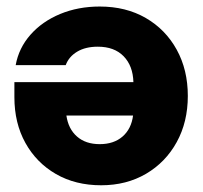

<svg xmlns="http://www.w3.org/2000/svg" viewBox="-20 -547 612 579"><path d="M280.8 -527.3Q359.9 -527.3 419.7 -492.7Q479.5 -458 512.9 -397.2Q546.4 -336.4 546.4 -257.8Q546.4 -179.2 512.9 -118.4Q479.5 -57.6 420.4 -22.9Q361.3 11.7 285.2 11.7Q207.5 11.7 148.7 -22.2Q89.8 -56.2 56.6 -116Q23.4 -175.8 23.4 -253.9V-299.3H382.3Q380.9 -348.6 352.8 -377.4Q324.7 -406.2 274.9 -406.2Q237.8 -406.2 212.6 -391.1Q187.5 -376 178.2 -350.6H27.3Q36.6 -402.3 72 -442.4Q107.4 -482.4 161.6 -504.9Q215.8 -527.3 280.8 -527.3ZM381.3 -198.7H180.2Q186 -158.2 212.2 -135.3Q238.3 -112.3 280.8 -112.3Q323.2 -112.3 349.6 -135.3Q376 -158.2 381.3 -198.7Z"/></svg>

Font: Inter Display ExtraBold
Style: Regular
Weight: 800
Designer: Rasmus Andersson
Foundry: rsms
Version: Version 4.000;git-a52131595